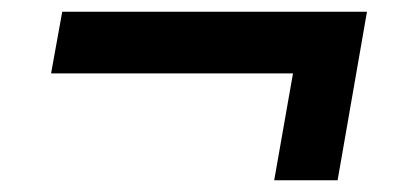

<svg xmlns="http://www.w3.org/2000/svg" viewBox="-20 -434 679 327"><path d="M605 -414H86L67 -309H479L447 -127H555Z"/></svg>

Font: Geom SemiBold
Style: Bold Italic
Weight: 600
Italic angle: -10°
Version: Version 1.102